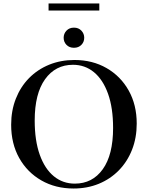

<svg xmlns="http://www.w3.org/2000/svg" viewBox="-20 -1070 848 1101"><path d="M407 -726Q510.5 -726 591.2 -679.5Q672 -633 718 -550.8Q764 -468.5 764 -361.5Q764 -279.5 737.2 -211.5Q710.5 -143.5 661.8 -93.5Q613 -43.5 546.8 -16.2Q480.5 11 402 11Q298 11 217 -35.5Q136 -82 90 -164.2Q44 -246.5 44 -354.5Q44 -436 70.8 -504Q97.5 -572 146.2 -621.8Q195 -671.5 261.5 -698.8Q328 -726 407 -726ZM409 -17Q510 -17 569.2 -99.5Q628.5 -182 628.5 -336Q628.5 -451.5 599.5 -532.5Q570.5 -613.5 518.8 -656Q467 -698.5 398.5 -698.5Q298 -698.5 238.5 -615.8Q179 -533 179 -379Q179 -263.5 208 -182.5Q237 -101.5 288.8 -59.2Q340.5 -17 409 -17ZM404 -796Q377.5 -796 361.2 -812.8Q345 -829.5 345 -853.5Q345 -877 361.2 -894.2Q377.5 -911.5 404 -911.5Q430.5 -911.5 446.8 -894.2Q463 -877 463 -853.5Q463 -829.5 446.8 -812.8Q430.5 -796 404 -796ZM258.5 -1009.5V-1050H549.5V-1009.5Z"/></svg>

Font: Newsreader 72pt Medium
Style: Regular
Weight: 500
Designer: Hugues Gentile
Foundry: Production Type
Version: Version 1.003; ttfautohint (v1.8.3)